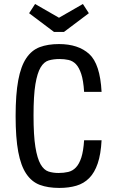

<svg xmlns="http://www.w3.org/2000/svg" viewBox="-20 -913 558 943"><path d="M393.1 -224Q389.6 -170.9 379.4 -139.2Q369.1 -107.6 352.9 -90.6Q336.7 -73.6 315 -68.5Q293.3 -63.4 267.4 -63.4Q240.6 -63.4 218.1 -70.6Q195.6 -77.9 179.2 -106.4Q162.9 -135 153.8 -191.3Q144.7 -247.6 144.7 -346Q144.7 -443.6 153.8 -498.8Q162.9 -554 179.4 -581.8Q196 -609.6 219.7 -616.4Q243.4 -623.1 272.4 -623.1Q295.7 -623.1 316.5 -618.6Q337.3 -614 352.9 -597.9Q368.4 -581.7 379 -549.7Q389.6 -517.7 393.1 -461.9H478.9Q471.7 -599 418.1 -647.8Q364.4 -696.6 269.7 -696.6Q215.1 -696.6 175.1 -681.5Q135.1 -666.4 108.8 -626.9Q82.4 -587.4 69.6 -518.7Q56.7 -450 56.7 -342.7Q56.7 -235.7 69.6 -167.3Q82.4 -98.9 109 -59.4Q135.6 -19.9 175.7 -4.9Q215.9 10 271.1 10Q318.1 10 355 -0.9Q391.9 -11.7 418.2 -38.4Q444.6 -65.1 459.9 -110.2Q475.3 -155.3 478.9 -224ZM294.1 -756.1 416.4 -848.1 387.1 -893.4 269.7 -825.9 152.3 -893.4 123 -848.1 245.3 -756.1Z"/></svg>

Font: Secuela Black
Style: Regular
Weight: 900
Designer: Fernando Haro
Foundry: deFharo
Version: Version 1.704